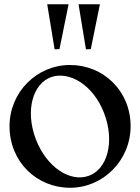

<svg xmlns="http://www.w3.org/2000/svg" viewBox="-20 -872 662 907"><path d="M311 15C468 15 597 -115 597 -276C597 -443 468 -565 311 -565C153 -565 25 -436 25 -276C25 -108 153 15 311 15ZM398 -41C313 -11 201 -79 149 -215C98 -350 135 -477 222 -508C308 -537 421 -471 472 -337C524 -200 486 -71 398 -41ZM238 -639 261 -640 304 -852H203ZM386 -639 409 -640 452 -852H351Z"/></svg>

Font: Basteleur Moonlight
Style: Regular
Weight: 300
Designer: Keussel
Foundry: Keussel Studio
Version: Version 1.300;Glyphs 3.2 (3192)